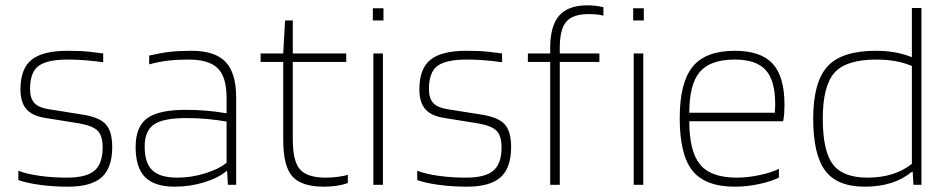

<svg xmlns="http://www.w3.org/2000/svg" viewBox="-20 -695 3565 722"><path d="M235 -471Q158 -471 125.5 -447.5Q93 -424 93 -360Q93 -326 108.5 -308.5Q124 -291 159 -285L291 -264Q354 -254 378 -227.5Q402 -201 402 -142Q402 -64 362.5 -28.5Q323 7 236 7Q179 7 129 0Q79 -7 49 -18V-53Q79 -41 128 -34Q177 -27 232 -27Q305 -27 335.5 -53.5Q366 -80 366 -141Q366 -184 347.5 -203Q329 -222 278 -231L147 -252Q100 -260 78.5 -285.5Q57 -311 57 -359Q57 -437 99 -470.5Q141 -504 233 -504Q261 -504 285 -503Q309 -502 368 -494V-461Q332 -466 300 -468.5Q268 -471 235 -471Z M637 7Q561 7 525.5 -29Q490 -65 490 -142Q490 -218 533 -250Q576 -282 679 -282Q717 -282 753.5 -279Q790 -276 832 -269V-327Q832 -406 798.5 -438.5Q765 -471 690 -471Q646 -471 612 -467Q578 -463 541 -453V-486Q584 -496 618.5 -500Q653 -504 701 -504Q788 -504 828 -462.5Q868 -421 868 -329V0H837L834 -53H833Q802 -26 748 -9.5Q694 7 637 7ZM681 -251Q594 -251 559 -227Q524 -203 524 -144Q524 -82 553 -54.5Q582 -27 647 -27Q699 -27 751 -43Q803 -59 832 -83V-238Q797 -244 759.5 -247.5Q722 -251 681 -251Z M1288 -38V-7Q1270 0 1246.5 3.5Q1223 7 1198 7Q1114 7 1079.5 -31.5Q1045 -70 1045 -170V-462H960V-494H1045L1052 -618H1081V-494H1282V-462H1081V-171Q1081 -88 1108.5 -57.5Q1136 -27 1205 -27Q1226 -27 1250 -30Q1274 -33 1288 -38Z M1422 -618H1382V-664H1422ZM1420 0H1384V-494H1420Z M1735 -471Q1658 -471 1625.5 -447.5Q1593 -424 1593 -360Q1593 -326 1608.5 -308.5Q1624 -291 1659 -285L1791 -264Q1854 -254 1878 -227.5Q1902 -201 1902 -142Q1902 -64 1862.5 -28.5Q1823 7 1736 7Q1679 7 1629 0Q1579 -7 1549 -18V-53Q1579 -41 1628 -34Q1677 -27 1732 -27Q1805 -27 1835.5 -53.5Q1866 -80 1866 -141Q1866 -184 1847.5 -203Q1829 -222 1778 -231L1647 -252Q1600 -260 1578.5 -285.5Q1557 -311 1557 -359Q1557 -437 1599 -470.5Q1641 -504 1733 -504Q1761 -504 1785 -503Q1809 -502 1868 -494V-461Q1832 -466 1800 -468.5Q1768 -471 1735 -471Z M2049 -462H1965V-494H2049V-515Q2049 -598 2083 -636.5Q2117 -675 2189 -675Q2204 -675 2217.5 -673.5Q2231 -672 2249 -668V-636Q2239 -639 2225 -640.5Q2211 -642 2193 -642Q2134 -642 2109.5 -613.5Q2085 -585 2085 -515V-494H2234V-462H2085V0H2049ZM2401 -618H2361V-664H2401ZM2399 0H2363V-494H2399Z M2909 -60V-27Q2881 -13 2835 -3Q2789 7 2744 7Q2632 7 2584 -53Q2536 -113 2536 -251Q2536 -384 2584.5 -444Q2633 -504 2743 -504Q2841 -504 2885.5 -455.5Q2930 -407 2930 -301Q2930 -286 2929 -270.5Q2928 -255 2925 -239H2572Q2572 -126 2612.5 -76.5Q2653 -27 2751 -27Q2791 -27 2836 -36.5Q2881 -46 2909 -60ZM2895 -304Q2895 -393 2859 -432Q2823 -471 2743 -471Q2651 -471 2611.5 -424.5Q2572 -378 2572 -271H2894Q2894 -273 2894 -275.5Q2894 -278 2894 -283Q2895 -291 2895 -295.5Q2895 -300 2895 -304Z M3409 -665H3445V0H3415L3412 -49H3409Q3375 -21 3331 -7Q3287 7 3232 7Q3128 7 3083 -53.5Q3038 -114 3038 -249Q3038 -386 3091.5 -445Q3145 -504 3273 -504Q3313 -504 3346 -498Q3379 -492 3409 -480ZM3276 -471Q3161 -471 3117.5 -421Q3074 -371 3074 -249Q3074 -128 3111.5 -77.5Q3149 -27 3243 -27Q3292 -27 3334.5 -40Q3377 -53 3409 -79V-447Q3380 -459 3347.5 -465Q3315 -471 3276 -471Z"/></svg>

Font: Blinker ExtraLight
Style: Regular
Weight: 200
Designer: Juergen Huber
Foundry: supertype
Version: Version 1.017;hotconv 1.0.117;makeotfexe 2.5.65602